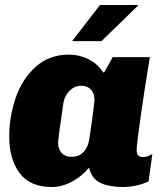

<svg xmlns="http://www.w3.org/2000/svg" viewBox="-20 -740 668 770"><path d="M393 -450H398L432 -511H581Q560 -384 544 -272.5Q528 -161 528 -137Q528 -110 554 -110Q571 -110 591 -123L576 -13Q555 -2 526.5 4Q498 10 473 10Q419 10 383.5 -6Q348 -22 337 -68Q310 -34 269.5 -12Q229 10 188 10Q100 10 58.5 -46Q17 -102 17 -193Q17 -271 42.5 -346.5Q68 -422 122.5 -471.5Q177 -521 257 -521Q298 -521 335 -502.5Q372 -484 393 -450ZM234 -326Q213 -182 213 -168Q213 -142 227.5 -126.5Q242 -111 266 -111Q297 -111 315 -130.5Q333 -150 338 -181L349 -257Q359 -333 359 -338Q359 -366 344.5 -381Q330 -396 306 -396Q279 -396 259 -376Q239 -356 234 -326ZM532 -720 533 -717 387 -575H269L381 -720Z"/></svg>

Font: Chivo Black Italic
Style: Regular
Weight: 900
Italic angle: -8.05°
Designer: Hector Gatti
Foundry: Omnibus-Type
Version: Version 1.007